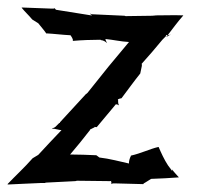

<svg xmlns="http://www.w3.org/2000/svg" viewBox="-20 -482 541 512"><path d="M0 9 1 10C28 9 59 7 89 6H100L102 5L181 1L185 0H188L272 1C274 1 276 1 277 0C276 1 276 3 277 4V9C278 8 280 7 282 7H286C310 8 338 8 362 9C362 8 366 5 367 5L383 -5C408 -6 433 -7 457 -9C450 -17 444 -23 439 -30V-26C438 -27 438 -28 437 -29L428 -41C418 -56 409 -76 403 -90H402C380 -85 356 -73 329 -67V-66C326 -61 323 -50 324 -46C301 -51 272 -59 245 -62L237 -68C214 -69 190 -70 167 -70C185 -91 202 -112 219 -134C220 -134 220 -136 220 -137C221 -137 223 -137 223 -138L229 -141C230 -141 233 -143 233 -144C233 -143 237 -143 238 -143L289 -204C291 -204 295 -203 297 -201V-202C296 -203 295 -207 295 -210V-213C295 -214 295 -217 294 -218C295 -217 298 -218 299 -219C300 -219 303 -220 304 -220C320 -241 337 -265 354 -286L358 -305C358 -306 359 -311 358 -311H357C375 -331 396 -355 413 -376L422 -385C422 -386 423 -388 424 -389C425 -389 426 -388 427 -388C441 -406 453 -423 469 -441C446 -442 420 -441 397 -441L386 -440C363 -440 337 -439 315 -439L312 -440L225 -444C223 -444 221 -445 220 -446V-445C221 -444 223 -443 224 -442V-440C223 -440 223 -441 223 -441L129 -456C129 -457 126 -459 126 -460H125C125 -459 121 -459 121 -459H118C91 -460 64 -461 38 -462V-461C46 -451 57 -441 66 -430L82 -420C89 -411 98 -401 104 -392V-393C124 -392 147 -389 168 -388C170 -385 176 -377 174 -373H175C197 -375 225 -376 248 -376L249 -375C254 -375 262 -371 264 -368L265 -369C263 -371 262 -374 261 -378C282 -376 303 -371 324 -370C307 -350 287 -326 269 -304L213 -234C213 -234 212 -234 212 -233L211 -232H210L209 -231L140 -156V-155L139 -154H138L130 -146C128 -143 122 -140 119 -140V-139C127 -139 138 -135 144 -135C124 -114 103 -92 82 -69L67 -60C46 -36 21 -13 0 9ZM423 -383C424 -385 426 -386 427 -388H428C429 -389 431 -389 433 -389C430 -387 426 -385 423 -383ZM433 -389H435L434 -390C434 -390 434 -389 433 -389Z"/></svg>

Font: Charger Mayhem
Style: Regular
Weight: 400
Designer: Jasper
Foundry: Cannot Into Space Fonts
Version: Version 0.98